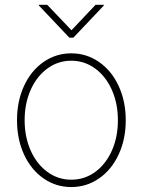

<svg xmlns="http://www.w3.org/2000/svg" viewBox="-20 -757 585 788"><path d="M49.8 -263.7Q49.8 -341.8 78.6 -404.3Q107.4 -466.8 158.4 -502.4Q209.5 -538.1 272.5 -538.1Q335.4 -538.1 386.7 -502.4Q438 -466.8 467 -404.1Q496.1 -341.3 496.1 -263.7Q496.1 -185.5 467 -123Q438 -60.5 386.7 -24.9Q335.4 10.7 272.5 10.7Q209.5 10.7 158.4 -24.9Q107.4 -60.5 78.6 -123Q49.8 -185.5 49.8 -263.7ZM463.9 -263.7Q463.9 -332 439.2 -387.7Q414.6 -443.4 370.8 -475.6Q327.1 -507.8 272.5 -507.8Q217.8 -507.8 174.1 -475.6Q130.4 -443.4 105.7 -387.7Q81.1 -332 81.1 -263.7Q81.1 -195.3 105.7 -139.6Q130.4 -84 174.1 -51.8Q217.8 -19.5 272.5 -19.5Q327.6 -19.5 371.3 -51.8Q415 -84 439.5 -139.6Q463.9 -195.3 463.9 -263.7ZM273.4 -632.8 372.1 -737.3H406.2V-734.4L281.2 -602.5H264.6L139.6 -734.4V-737.3H173.8Z"/></svg>

Font: Pretendard Std Thin
Style: Regular
Weight: 100
Designer: Base glyphs from Inter by Rasmus Andersson; Hangeul glyphs from Noto Sans CJK(Source Han Sans) by Jang Soo-young and Kan
Foundry: Kil Hyung-jin
Version: Version 1.309